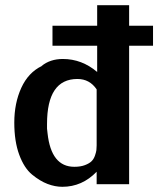

<svg xmlns="http://www.w3.org/2000/svg" viewBox="-20 -709 609 739"><path d="M35 -237Q35 -312 62 -371Q89 -430 141 -455H140Q173 -482 222 -482Q295 -482 354 -432V-533H182V-610H354V-689H477V-610H569V-533H477V0H352V-25V-48Q296 10 220 10Q192 10 163 -1Q134 -12 103.5 -37Q73 -62 54 -113.5Q35 -165 35 -237ZM161 -232Q160 -214 163 -196Q177 -67 266 -67Q290 -67 307 -73.5Q324 -80 332.5 -88.5Q341 -97 345.5 -110Q350 -123 351 -131Q352 -139 352 -149V-365Q325 -405 278 -405Q161 -405 161 -232Z"/></svg>

Font: Coval
Style: Bold
Weight: 700
Foundry: Context Ltd
Version: Version 001.000